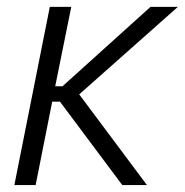

<svg xmlns="http://www.w3.org/2000/svg" viewBox="-20 -535 534 555"><path d="M124 -515.1H186L139.6 -285.6H160.6L415 -515.1H494.1L209 -262.2L404.8 0H333.5L153.3 -241.2H130.9L83 0H21.5Z"/></svg>

Font: Reddit Sans Fudge Light Italic
Style: Regular
Weight: 300
Italic angle: -11.25°
Designer: Stephen Hutchings
Version: Version 1.013